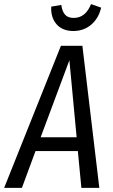

<svg xmlns="http://www.w3.org/2000/svg" viewBox="-47 -910 548 930"><path d="M308.1 -759.8Q255.4 -759.8 226.8 -792.7Q198.2 -825.7 201.2 -877.9L250 -886.2Q253.9 -855.5 267.8 -839.4Q281.7 -823.2 310.1 -823.2Q367.2 -823.2 394 -890.1L442.9 -873Q430.7 -820.8 394.5 -790.3Q358.4 -759.8 308.1 -759.8ZM248 -688H352.1L434.1 0H347.2L330.1 -178.2H125L59.1 0H-26.9ZM149.9 -245.1H324.2L289.1 -618.2Z"/></svg>

Font: Fira Sans Compressed Book
Style: Italic
Weight: 350
Width: 3
Italic angle: -8°
Designer: Carrois Corporate & Edenspiekermann AG
Foundry: Carrois Corporate GbR & Edenspiekermann AG
Version: Version 4.203;PS 004.203;hotconv 1.0.88;makeotf.lib2.5.64775